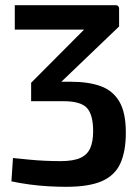

<svg xmlns="http://www.w3.org/2000/svg" viewBox="-20 -511 538 740"><path d="M235 209Q203 209 167 207Q131 205 94 200Q57 195 24 188L30 98Q60 101 90 104Q120 107 151 108.5Q182 110 213 110Q263 110 290 97.5Q317 85 328 59.5Q339 34 339 -5Q339 -69 315 -95Q291 -121 224 -121H100V-192L337 -430L378 -397H37V-491H426Q432 -491 435.5 -487.5Q439 -484 439 -478V-409L180 -161L167 -196H252Q321 -196 368 -179Q415 -162 440 -119.5Q465 -77 465 0Q465 72 444 118.5Q423 165 373 187Q323 209 235 209Z"/></svg>

Font: Exo 2 SemiBold
Style: Regular
Weight: 600
Designer: Natanael Gama
Foundry: Natanael Gama
Version: Version 2.010